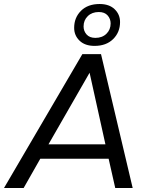

<svg xmlns="http://www.w3.org/2000/svg" viewBox="-34 -938 753 958"><path d="M541 0 508 -146H167L84 0H-14L377 -668H470L628 0ZM413 -575 208 -218H492ZM438 -709Q390 -709 363 -735Q336 -761 336 -799Q336 -850 370 -884Q404 -918 463 -918Q511 -918 538 -892Q565 -866 565 -828Q565 -777 530.5 -743Q496 -709 438 -709ZM442 -749Q476 -749 497 -769.5Q518 -790 518 -821Q518 -844 503 -861Q488 -878 459 -878Q425 -878 404 -857.5Q383 -837 383 -806Q383 -783 398 -766Q413 -749 442 -749Z"/></svg>

Font: Celebes
Style: Italic
Weight: 400
Italic angle: -10°
Designer: Anugrah Pasau
Foundry: Lafontype
Version: Version 1.000; ttfautohint (v1.8.4)